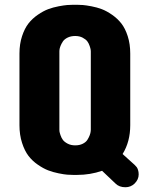

<svg xmlns="http://www.w3.org/2000/svg" viewBox="-20 -724 618 799"><path d="M61 -501Q61 -541 71.8 -573.5Q82.5 -606 98.6 -626.5Q114.7 -647 137.5 -662.6Q160.2 -678.2 180.4 -685.8Q200.7 -693.4 223.9 -697.8Q247.1 -702.1 259.8 -703.1Q272.5 -704.1 284.2 -704.1H300.8Q312.5 -704.1 325 -703.1Q337.4 -702.1 360.6 -697.8Q383.8 -693.4 403.8 -685.8Q423.8 -678.2 446.3 -662.6Q468.8 -647 484.9 -626.5Q501 -606 511.5 -573.5Q522 -541 522 -501V-203.1Q522 -134.3 490.2 -83L540 -38.1Q545.9 -32.2 548.8 -28.6Q551.8 -24.9 554.4 -16.8Q557.1 -8.8 557.1 2Q557.1 22.9 540 40Q523.9 55.2 502 55.2Q476.1 55.2 460.9 40L404.8 -13.2Q355 3.9 300.8 3.9H284.2Q272.5 3.9 259.8 2.9Q247.1 2 223.9 -2.7Q200.7 -7.3 180.4 -15.1Q160.2 -22.9 137.5 -38.6Q114.7 -54.2 98.6 -75.2Q82.5 -96.2 71.8 -129.4Q61 -162.6 61 -203.1ZM227.1 -184.1Q227.1 -181.6 227.5 -177.2Q228 -172.9 231.7 -161.6Q235.4 -150.4 241.7 -141.8Q248 -133.3 261.5 -126.2Q274.9 -119.1 293 -119.1Q311 -119.1 324.2 -125.7Q337.4 -132.3 343.5 -141.8Q349.6 -151.4 353.3 -161.1Q356.9 -170.9 357.4 -177.7L357.9 -184.1V-509.8Q357.9 -512.2 357.4 -516.6Q356.9 -521 353.3 -532.2Q349.6 -543.5 343.5 -551.8Q337.4 -560.1 324.2 -567.1Q311 -574.2 293 -574.2Q274.9 -574.2 261.5 -567.6Q248 -561 241.7 -551.5Q235.4 -542 231.7 -532.5Q228 -522.9 227.5 -516.6L227.1 -509.8Z"/></svg>

Font: Concert One
Style: Regular
Weight: 400
Designer: Johan Kallas, Mihkel Virkus
Foundry: Johan Kallas, Mihkel Virkus
Version: Version 1.003